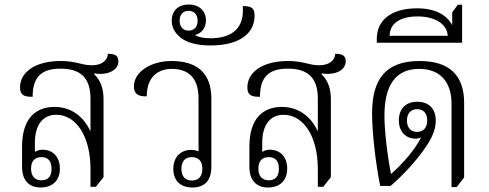

<svg xmlns="http://www.w3.org/2000/svg" viewBox="-20 -826 2173 853"><path d="M161 7C214 7 246 -25 246 -77C246 -130 214 -161 168 -161C153 -161 141 -155 135 -151V-191C135 -271 170 -316 230 -316C319 -316 382 -219 382 -76V4H406L440 -39V-384C440 -431 428 -468 398 -497L399 -500C461 -490 506 -515 506 -554C506 -580 489 -587 459 -587C459 -562 437 -536 388 -536C342 -536 319 -555 250 -555C133 -555 69 -503 69 -438C69 -406 84 -395 125 -396C125 -486 166 -521 249 -521C338 -521 382 -480 382 -388V-245L381 -244C354 -303 301 -351 222 -351C137 -351 78 -298 78 -175V-85C78 -28 106 7 161 7ZM164 -25C135 -25 118 -43 118 -77C118 -110 134 -128 164 -128C194 -128 209 -110 209 -76C209 -43 194 -25 164 -25Z M835 7C889 7 919 -24 919 -85V-388C919 -499 858 -555 742 -555C648 -555 575 -505 575 -443C575 -408 594 -397 632 -398C632 -485 683 -520 743 -520C811 -520 862 -486 862 -389V-153C853 -158 840 -160 828 -160C784 -160 750 -129 750 -76C750 -25 780 7 835 7ZM832 -24C801 -24 786 -44 786 -76C786 -108 801 -128 832 -128C864 -128 879 -108 879 -76C879 -44 864 -24 832 -24Z M915 -624C1039 -624 1111 -674 1111 -756C1111 -791 1097 -799 1059 -799V-778C1059 -693 1001 -656 915 -656C882 -656 864 -662 849 -668V-671C870 -677 895 -697 895 -735C895 -781 861 -806 819 -806C776 -806 743 -782 743 -734C743 -703 758 -679 781 -660C811 -635 860 -624 915 -624ZM818 -690C793 -690 778 -707 778 -734C778 -761 793 -778 818 -778C843 -778 858 -761 858 -734C858 -707 843 -690 818 -690Z M1171 7C1224 7 1256 -25 1256 -77C1256 -130 1224 -161 1178 -161C1163 -161 1151 -155 1145 -151V-191C1145 -271 1180 -316 1240 -316C1329 -316 1392 -219 1392 -76V4H1416L1450 -39V-384C1450 -431 1438 -468 1408 -497L1409 -500C1471 -490 1516 -515 1516 -554C1516 -580 1499 -587 1469 -587C1469 -562 1447 -536 1398 -536C1352 -536 1329 -555 1260 -555C1143 -555 1079 -503 1079 -438C1079 -406 1094 -395 1135 -396C1135 -486 1176 -521 1259 -521C1348 -521 1392 -480 1392 -388V-245L1391 -244C1364 -303 1311 -351 1232 -351C1147 -351 1088 -298 1088 -175V-85C1088 -28 1116 7 1171 7ZM1174 -25C1145 -25 1128 -43 1128 -77C1128 -110 1144 -128 1174 -128C1204 -128 1219 -110 1219 -76C1219 -43 1204 -25 1174 -25Z M1986 5H2009L2042 -38V-369C2042 -491 1977 -555 1844 -555C1693 -555 1633 -474 1633 -322C1633 -247 1647 -109 1669 0H1715C1751 -29 1828 -106 1875 -178C1898 -212 1916 -250 1916 -290C1916 -343 1885 -374 1834 -374C1781 -374 1752 -341 1752 -291C1752 -244 1780 -210 1827 -210C1835 -210 1844 -212 1851 -216C1824 -161 1767 -96 1717 -53C1699 -147 1688 -248 1688 -313C1688 -446 1737 -520 1842 -520C1932 -520 1986 -466 1986 -365ZM1833 -240C1805 -240 1788 -259 1788 -290C1788 -322 1805 -341 1833 -341C1861 -341 1878 -323 1878 -291C1878 -259 1861 -240 1833 -240Z M1654 -636H2033V-805H2014L1989 -771V-714C1965 -760 1913 -789 1833 -789C1718 -789 1654 -736 1654 -654ZM1711 -667C1711 -719 1754 -753 1835 -753C1914 -753 1967 -718 1969 -667Z"/></svg>

Font: Noto Serif Thai SemiCondensed Light
Style: Regular
Weight: 300
Width: 4
Designer: Monotype Design Team
Foundry: Monotype Imaging Inc.
Version: Version 2.002